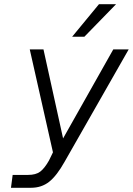

<svg xmlns="http://www.w3.org/2000/svg" viewBox="-20 -734 630 910"><path d="M530 -714 380 -560H322L449 -714ZM40 95H113Q150 95 170.5 79.5Q191 64 212 27L231 -12L121 -500H186L279 -78L517 -500H590L286 33Q249 99 213 127.5Q177 156 127 156H32Z"/></svg>

Font: Overused Grotesk Book
Style: Italic
Weight: 350
Italic angle: -10°
Version: Version 0.003